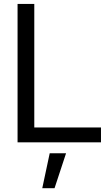

<svg xmlns="http://www.w3.org/2000/svg" viewBox="-20 -748 575 1009"><path d="M72.3 -727.5H160.2V-78.1H510.7V0H72.3ZM241.2 57.6H327.1L266.6 241.2H202.1Z"/></svg>

Font: Intratopia Thin
Style: Regular
Weight: 100
Designer: Rasmus Andersson
Foundry: rsms
Version: Version 3.000;Glyphs 3.2.3 (3260)